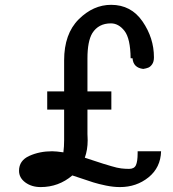

<svg xmlns="http://www.w3.org/2000/svg" viewBox="-20 -760 711 788"><path d="M58.1 -59.1Q58.1 -101.1 100.1 -120.1Q142.1 -139.2 193.8 -139.2Q210 -139.2 240.2 -134.8Q243.2 -158.7 243.2 -184.1V-310.1H173.8V-384.8H243.2V-512.2Q243.2 -621.1 303 -680.7Q362.8 -740.2 436 -740.2Q518.1 -740.2 564.9 -672.1Q611.8 -604 611.8 -524.9Q611.8 -506.8 604.5 -496.3Q597.2 -485.8 588.6 -482.4Q580.1 -479 567.9 -477.1Q526.9 -481.9 523.9 -521H516.1Q515.1 -602.1 491 -633.1Q466.8 -664.1 435.1 -664.1Q384.3 -664.1 358.9 -624Q338.9 -590.8 338.9 -520V-384.8H437V-310.1H338.9V-210Q338.9 -206.1 339.4 -197Q339.8 -188 339.8 -184.1Q339.8 -145 328.1 -112.8Q332 -111.8 363 -101.3Q394 -90.8 404.1 -87.9Q414.1 -85 437.5 -77.9Q460.9 -70.8 477.5 -68.8Q494.1 -66.9 509.8 -66.9Q530.8 -66.9 537.8 -82Q544.9 -97.2 544.9 -131.8V-139.2H641.1Q639.2 -72.3 589.6 -32.2Q540 7.8 472.2 7.8Q445.3 7.8 414.6 1.5Q383.8 -4.9 362.8 -11.5Q341.8 -18.1 276.9 -40Q220.7 7.8 147 7.8Q109.9 7.8 84 -11.2Q58.1 -30.3 58.1 -59.1Z"/></svg>

Font: CMU Bright
Style: SemiBold
Weight: 600
Version: Version 0.7.0